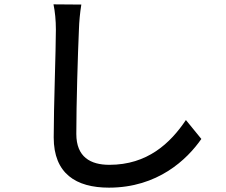

<svg xmlns="http://www.w3.org/2000/svg" viewBox="-20 -806 1040 883"><path d="M354 -785 226 -786C233 -753 237 -712 237 -670C237 -574 227 -316 227 -174C227 -8 329 57 481 57C705 57 840 -72 906 -167L835 -254C763 -147 658 -48 483 -48C396 -48 331 -84 331 -190C331 -328 338 -559 343 -670C344 -706 348 -748 354 -785Z"/></svg>

Font: Noto Sans TC Medium
Style: Regular
Weight: 500
Designer: Ryoko NISHIZUKA 西塚涼子 (kana, bopomofo & ideographs); Paul D. Hunt (Latin, Greek & Cyrillic); Sandoll Communications 산돌커뮤니
Foundry: Adobe
Version: Version 2.004;hotconv 1.0.118;makeotfexe 2.5.65603